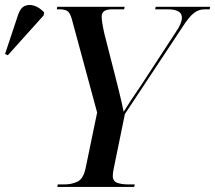

<svg xmlns="http://www.w3.org/2000/svg" viewBox="-135 -741 853 761"><path d="M92 0 94 -10H119Q149 -10 172 -21Q195 -32 204 -73L250 -295L153 -653Q146 -683 136.5 -693.5Q127 -704 102 -704H90L92 -714H359L357 -704H309Q268 -704 268 -676Q268 -654 279 -606L323 -434Q331 -402 339.5 -367.5Q348 -333 355 -298Q370 -322 386.5 -347Q403 -372 423 -401L560 -611Q574 -631 580 -645.5Q586 -660 586 -671Q586 -704 530 -704H480L482 -714H698L696 -704H675Q652 -704 632.5 -688.5Q613 -673 587 -632L360 -289L316 -74Q312 -55 312 -44Q312 -23 329.5 -16.5Q347 -10 376 -10H399L397 0ZM-104 -522 -115 -527 -63 -683Q-54 -710 -36.5 -717.5Q-19 -725 1.5 -718Q22 -711 40 -692L38 -680Z"/></svg>

Font: Noto Serif Display SemiCondensed Medium
Style: Italic
Weight: 500
Width: 4
Italic angle: -12°
Designer: Monotype Design Team
Foundry: Monotype Imaging Inc.
Version: Version 2.009